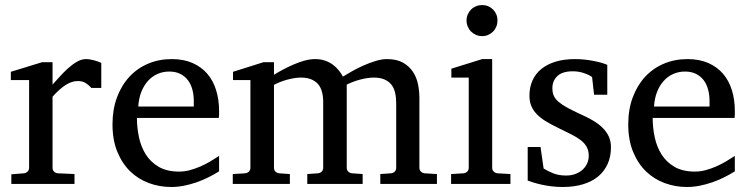

<svg xmlns="http://www.w3.org/2000/svg" viewBox="-20 -728 2963 760"><path d="M341.8 -379.9Q332 -391.1 319.3 -399.2Q306.6 -407.2 288.1 -407.2Q263.7 -407.2 238.8 -390.9Q213.9 -374.5 188 -345.2V-64Q188 -54.7 193.8 -48.8Q199.7 -43 209 -42L274.9 -39.1V0H24.9V-38.1L74.2 -42Q83 -43 89.1 -48.8Q95.2 -54.7 95.2 -64V-411.1H22.9V-443.8L147 -481.9H188V-393.1Q198.7 -404.8 214.1 -422.1Q229.5 -439.5 247.1 -455.6Q264.6 -471.7 283.4 -482.9Q302.2 -494.1 319.8 -494.1Q327.6 -494.1 336.4 -492.7Q345.2 -491.2 353.5 -489Q361.8 -486.8 368.9 -484.1Q376 -481.4 380.9 -479V-379.9Z M847.2 -49.8Q826.2 -36.6 803.5 -25.4Q780.8 -14.2 756.6 -5.9Q732.4 2.4 707.5 7.3Q682.6 12.2 657.2 12.2Q611.8 12.2 569.8 -3.2Q527.8 -18.6 495.8 -49.3Q463.9 -80.1 444.6 -126.7Q425.3 -173.3 425.3 -235.8Q425.3 -294.4 442.9 -342Q460.4 -389.6 491.7 -423.6Q522.9 -457.5 565.9 -475.8Q608.9 -494.1 660.2 -494.1Q706.5 -494.1 741.7 -478.8Q776.9 -463.4 800.3 -436.3Q823.7 -409.2 835.4 -371.3Q847.2 -333.5 847.2 -289.1V-275.9Q847.2 -268.1 846.2 -261.2H522Q522 -223.1 530 -185.1Q538.1 -147 557.1 -116.7Q576.2 -86.4 608.4 -67.6Q640.6 -48.8 689 -48.8Q710.4 -48.8 731.4 -54.4Q752.4 -60.1 772.7 -68.8Q793 -77.6 811.5 -88.6Q830.1 -99.6 847.2 -110.8ZM747.1 -328.1Q747.1 -353 741.2 -374.3Q735.4 -395.5 723.4 -411.1Q711.4 -426.8 693.1 -435.8Q674.8 -444.8 649.9 -444.8Q625 -444.8 603.5 -435.3Q582 -425.8 565.7 -407.7Q549.3 -389.6 539.3 -364Q529.3 -338.4 527.3 -306.2H747.1Z M1485.4 0V-39.1L1527.3 -42Q1536.6 -43 1542.5 -48.8Q1548.3 -54.7 1548.3 -64V-318.8Q1548.3 -342.3 1543.9 -361.1Q1539.6 -379.9 1529.1 -393.1Q1518.6 -406.2 1501.5 -413.6Q1484.4 -420.9 1459.5 -420.9Q1446.8 -420.9 1432.9 -418.7Q1418.9 -416.5 1405 -412.8Q1391.1 -409.2 1377.7 -404.1Q1364.3 -398.9 1352.5 -393.1V-64Q1352.5 -54.7 1358.4 -48.8Q1364.3 -43 1373.5 -42L1415.5 -39.1V0H1196.3V-39.1L1238.3 -42Q1247.6 -43 1253.4 -48.8Q1259.3 -54.7 1259.3 -64V-325.2Q1259.3 -346.2 1254.6 -364Q1250 -381.8 1239.5 -394.3Q1229 -406.7 1212.2 -413.8Q1195.3 -420.9 1171.4 -420.9Q1157.2 -420.9 1141.8 -418.2Q1126.5 -415.5 1112.3 -411.4Q1098.1 -407.2 1085.7 -402.1Q1073.2 -397 1064.5 -392.1V-64Q1064.5 -54.7 1070.3 -48.8Q1076.2 -43 1085.4 -42L1127.4 -39.1V0H901.4V-39.1L950.2 -42Q959.5 -43 965.3 -48.8Q971.2 -54.7 971.2 -64V-411.1H902.3V-443.8L1023.4 -481.9H1064.5V-432.1Q1081.1 -442.4 1101.3 -453.1Q1121.6 -463.9 1143.1 -473.1Q1164.6 -482.4 1186.3 -488.3Q1208 -494.1 1227.5 -494.1Q1249 -494.1 1266.6 -488Q1284.2 -481.9 1297.6 -471.9Q1311 -461.9 1321 -449.5Q1331.1 -437 1337.4 -424.8Q1352.5 -434.1 1374 -446.3Q1395.5 -458.5 1419.4 -469Q1443.4 -479.5 1467.3 -486.8Q1491.2 -494.1 1511.2 -494.1Q1550.8 -494.1 1575.7 -479.7Q1600.6 -465.3 1615 -443.1Q1629.4 -420.9 1634.8 -393.6Q1640.1 -366.2 1640.1 -340.8V-64Q1640.1 -54.7 1646.2 -48.8Q1652.3 -43 1661.1 -42L1709.5 -39.1V0Z M1765.6 0V-39.1L1814.5 -42Q1823.7 -43 1829.6 -48.8Q1835.4 -54.7 1835.4 -64V-420.9H1766.6V-456.1L1888.7 -494.1H1928.2V-64Q1928.2 -54.7 1934.3 -48.8Q1940.4 -43 1949.2 -42L2000.5 -39.1V0ZM1949.2 -647Q1949.2 -634.3 1944.6 -622.8Q1939.9 -611.3 1931.6 -603Q1923.3 -594.7 1912.4 -589.8Q1901.4 -585 1888.7 -585Q1876 -585 1864.5 -589.8Q1853 -594.7 1844.7 -603Q1836.4 -611.3 1831.5 -622.8Q1826.7 -634.3 1826.7 -647Q1826.7 -659.7 1831.5 -670.9Q1836.4 -682.1 1844.7 -690.4Q1853 -698.7 1864.5 -703.4Q1876 -708 1888.7 -708Q1901.4 -708 1912.4 -703.4Q1923.3 -698.7 1931.6 -690.4Q1939.9 -682.1 1944.6 -670.9Q1949.2 -659.7 1949.2 -647Z M2398.4 -145Q2398.4 -108.4 2385.3 -79.1Q2372.1 -49.8 2347.7 -29.5Q2323.2 -9.3 2287.6 1.5Q2252 12.2 2207.5 12.2Q2184.6 12.2 2162.8 9.5Q2141.1 6.8 2122.8 2.7Q2104.5 -1.5 2090.3 -5.9Q2076.2 -10.3 2068.8 -13.2V-146H2119.6L2131.8 -61Q2147 -51.3 2169.2 -42.2Q2191.4 -33.2 2220.7 -33.2Q2242.2 -33.2 2258.8 -39.8Q2275.4 -46.4 2286.9 -57.1Q2298.3 -67.9 2304.4 -81.8Q2310.5 -95.7 2310.5 -110.8Q2310.5 -131.8 2302.2 -146.7Q2293.9 -161.6 2278.3 -173.6Q2262.7 -185.5 2240 -196.8Q2217.3 -208 2188.5 -222.2Q2161.1 -235.4 2140.1 -248.3Q2119.1 -261.2 2104.7 -276.1Q2090.3 -291 2083 -308.8Q2075.7 -326.7 2075.7 -349.1Q2075.7 -382.3 2087.6 -409.2Q2099.6 -436 2122.6 -454.8Q2145.5 -473.6 2179 -483.9Q2212.4 -494.1 2255.9 -494.1Q2277.8 -494.1 2297.9 -491.7Q2317.9 -489.3 2334.5 -485.8Q2351.1 -482.4 2363.8 -478.5Q2376.5 -474.6 2383.8 -471.2V-353H2331.5L2323.7 -422.9Q2313 -431.2 2292 -438.5Q2271 -445.8 2247.6 -445.8Q2206.1 -445.8 2186.3 -427Q2166.5 -408.2 2166.5 -378.9Q2166.5 -361.8 2172.1 -349.1Q2177.7 -336.4 2190.7 -325.2Q2203.6 -314 2224.9 -302.2Q2246.1 -290.5 2277.8 -275.9Q2304.2 -264.2 2326.2 -251.5Q2348.1 -238.8 2364.3 -223.1Q2380.4 -207.5 2389.4 -188.5Q2398.4 -169.4 2398.4 -145Z M2888.7 -49.8Q2867.7 -36.6 2845 -25.4Q2822.3 -14.2 2798.1 -5.9Q2773.9 2.4 2749 7.3Q2724.1 12.2 2698.7 12.2Q2653.3 12.2 2611.3 -3.2Q2569.3 -18.6 2537.4 -49.3Q2505.4 -80.1 2486.1 -126.7Q2466.8 -173.3 2466.8 -235.8Q2466.8 -294.4 2484.4 -342Q2502 -389.6 2533.2 -423.6Q2564.5 -457.5 2607.4 -475.8Q2650.4 -494.1 2701.7 -494.1Q2748 -494.1 2783.2 -478.8Q2818.4 -463.4 2841.8 -436.3Q2865.2 -409.2 2877 -371.3Q2888.7 -333.5 2888.7 -289.1V-275.9Q2888.7 -268.1 2887.7 -261.2H2563.5Q2563.5 -223.1 2571.5 -185.1Q2579.6 -147 2598.6 -116.7Q2617.7 -86.4 2649.9 -67.6Q2682.1 -48.8 2730.5 -48.8Q2752 -48.8 2772.9 -54.4Q2793.9 -60.1 2814.2 -68.8Q2834.5 -77.6 2853 -88.6Q2871.6 -99.6 2888.7 -110.8ZM2788.6 -328.1Q2788.6 -353 2782.7 -374.3Q2776.9 -395.5 2764.9 -411.1Q2752.9 -426.8 2734.6 -435.8Q2716.3 -444.8 2691.4 -444.8Q2666.5 -444.8 2645 -435.3Q2623.5 -425.8 2607.2 -407.7Q2590.8 -389.6 2580.8 -364Q2570.8 -338.4 2568.8 -306.2H2788.6Z"/></svg>

Font: BabelStone Ogham
Style: Italic
Weight: 400
Italic angle: -30°
Designer: Andrew West
Foundry: BabelStone
Version: Version 2.02 March 14, 2022